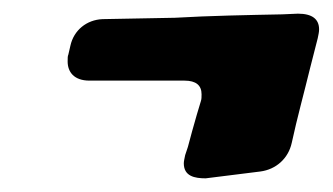

<svg xmlns="http://www.w3.org/2000/svg" viewBox="-20 -508 487 281"><path d="M361 -257C384 -260 402 -276 407 -299C415 -336 425 -372 434 -409L445 -452C446 -457 447 -461 447 -465C447 -480 437 -488 416 -488L393 -487C344 -486 287 -485 236 -482L130 -480C107 -479 88 -464 83 -441L80 -428C79 -426 79 -423 79 -418C79 -403 88 -390 111 -390H250C267 -390 275 -383 275 -370C275 -366 275 -363 274 -360L268 -340C263 -323 259 -308 255 -293L251 -281C250 -276 249 -272 249 -269C249 -250 265 -247 281 -247Z"/></svg>

Font: Bangerz
Style: Bold
Weight: 700
Designer: vernon adams
Foundry: Vernon Adams
Version: Version 2.10;December 28, 2023;FontCreator 13.0.0.2683 64-bi